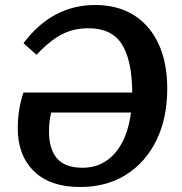

<svg xmlns="http://www.w3.org/2000/svg" viewBox="-20 -734 728 768"><path d="M301 14Q180 14 115.5 -49.5Q51 -113 51 -220Q51 -297 74 -364H509Q508 -493 467.5 -557Q427 -621 334 -621Q273 -621 225.5 -595.5Q178 -570 126 -515L74 -561Q188 -714 361 -714Q450 -714 514.5 -674Q579 -634 614 -559Q649 -484 649 -380Q649 -261 605.5 -172.5Q562 -84 484 -35Q406 14 301 14ZM311 -63Q388 -63 439 -120.5Q490 -178 504 -284H185Q180 -265 178 -247Q176 -229 176 -208Q176 -138 208 -100.5Q240 -63 311 -63Z"/></svg>

Font: Literata 12pt SemiBold
Style: Italic
Weight: 600
Italic angle: -2°
Designer: Latin by Veronika Burian and Jose Scaglione. Greek by Irene Vlachou. Cyrillic by Vera Evstafieva
Foundry: TypeTogether
Version: Version 3.002